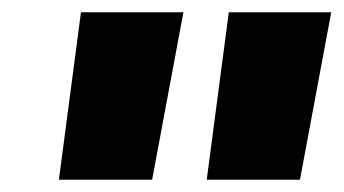

<svg xmlns="http://www.w3.org/2000/svg" viewBox="-20 -720 560 313"><path d="M76 -427 112 -700H279L228 -427ZM317 -427 353 -700H520L469 -427Z"/></svg>

Font: Georama ExtraExtended
Style: Bold Italic
Weight: 700
Width: 8
Italic angle: -9°
Designer: Jean-Baptiste Levee
Foundry: Production Type
Version: Version 1.000